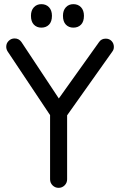

<svg xmlns="http://www.w3.org/2000/svg" viewBox="-20 -894 578 924"><path d="M262 10Q245 10 233 -2Q221 -14 221 -31V-340L17 -646Q10 -657 10 -669Q10 -686 22 -697.5Q34 -709 50 -709Q71 -709 83 -692L287 -384L238 -385L457 -692Q468 -708 489 -708Q506 -708 517 -696.5Q528 -685 528 -668Q528 -655 520 -645L303 -339V-31Q303 -14 291 -2Q279 10 262 10ZM179 -761Q157 -761 143 -775.5Q129 -790 129 -818Q129 -844 143 -859Q157 -874 179 -874Q202 -874 216 -859Q230 -844 230 -818Q230 -790 216 -775.5Q202 -761 179 -761ZM333 -761Q311 -761 297 -775.5Q283 -790 283 -818Q283 -844 297 -859Q311 -874 333 -874Q356 -874 370 -859Q384 -844 384 -818Q384 -790 370 -775.5Q356 -761 333 -761Z"/></svg>

Font: National Park
Style: Regular
Weight: 400
Designer: Andrea Herstowski, Ben Hoepner
Version: Version 1.009